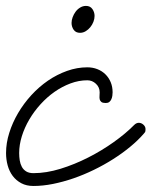

<svg xmlns="http://www.w3.org/2000/svg" viewBox="-75 -615 508 644"><path d="M279.8 -269.5Q269.5 -269.5 265.1 -272.9Q260.7 -276.4 259.5 -281.5Q258.3 -286.6 258.8 -293Q259.3 -299.3 259.3 -305.2Q259.3 -322.3 246.8 -334Q234.4 -345.7 217.8 -345.7Q189.5 -345.7 161.4 -335.2Q133.3 -324.7 107.9 -306.9Q82.5 -289.1 60.8 -265.1Q39.1 -241.2 23.2 -214.1Q7.3 -187 -1.7 -158.2Q-10.7 -129.4 -10.7 -101.6Q-10.7 -88.9 -8.8 -76.9Q-6.8 -64.9 -1.7 -55.4Q3.4 -45.9 12.9 -40Q22.5 -34.2 37.1 -34.2Q80.1 -34.2 127.7 -48.8Q175.3 -63.5 220.9 -86.7Q266.6 -109.9 306.9 -138.7Q347.2 -167.5 375 -195.8Q382.3 -203.1 390.6 -203.1Q398.9 -203.1 406 -196.8Q413.1 -190.4 413.1 -182.1Q413.1 -173.8 411.6 -171.9Q410.2 -169.9 407.2 -166.5Q387.7 -144 361.3 -122.3Q335 -100.6 304.2 -81.1Q273.4 -61.5 239.7 -45.2Q206.1 -28.8 171.4 -16.8Q136.7 -4.9 102.5 2Q68.4 8.8 37.1 8.8Q13.7 8.8 -3.7 -0.5Q-21 -9.8 -32.5 -25.1Q-43.9 -40.5 -49.3 -60.3Q-54.7 -80.1 -54.7 -101.6Q-54.7 -135.3 -43.9 -169.4Q-33.2 -203.6 -14.4 -235.6Q4.4 -267.6 30 -295.7Q55.7 -323.7 85.9 -344.5Q116.2 -365.2 149.9 -377.2Q183.6 -389.2 217.8 -389.2Q235.8 -389.2 251.5 -383.1Q267.1 -377 278.6 -365.7Q290 -354.5 296.4 -339.1Q302.7 -323.7 302.7 -305.2Q302.7 -299.8 301.8 -293.5Q300.8 -287.1 298.3 -281.7Q295.9 -276.4 291.5 -272.9Q287.1 -269.5 279.8 -269.5ZM165 -538.1Q165 -547.4 168.7 -557.4Q172.4 -567.4 178.7 -575.9Q185.1 -584.5 194.1 -589.8Q203.1 -595.2 213.4 -595.2Q227.5 -595.2 234.9 -584.7Q242.2 -574.2 242.2 -561.5Q242.2 -551.8 238.3 -541.7Q234.4 -531.7 227.8 -523.7Q221.2 -515.6 212.4 -510.3Q203.6 -504.9 193.4 -504.9Q179.2 -504.9 172.1 -515.1Q165 -525.4 165 -538.1Z"/></svg>

Font: Helvetia Verbundene
Style: Regular
Weight: 400
Designer: Peter Wiegel, original typeface by Carl Albert Fahrenwaldt 1901
Foundry: Peter Wiegel
Version: Version 2.000